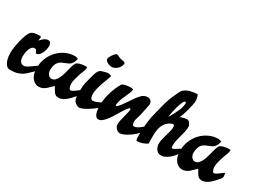

<svg xmlns="http://www.w3.org/2000/svg" viewBox="-49 -1310 2532 1902"><g transform="rotate(30 1216.5 -358.5)"><path d="M172 -390Q181 -398 190 -407.5Q199 -417 209.5 -425.5Q220 -434 231.5 -439.5Q243 -445 257 -445Q278 -445 285 -432Q292 -419 296 -401Q295 -383 290.5 -361Q286 -339 277 -319Q268 -299 253.5 -284.5Q239 -270 218 -268Q212 -280 205 -294Q198 -308 181 -308Q163 -307 151 -293.5Q139 -280 131.5 -260Q124 -240 121 -217Q118 -194 118 -175Q118 -163 121 -150Q124 -137 130.5 -126.5Q137 -116 147 -109Q157 -102 171 -102Q187 -102 204 -111.5Q221 -121 239 -133.5Q257 -146 274 -159Q291 -172 307 -179Q311 -176 313 -168Q315 -160 314.5 -150Q314 -140 311 -130.5Q308 -121 302 -115Q276 -92 256 -71Q236 -50 212.5 -34.5Q189 -19 157 -9.5Q125 0 76 0Q50 0 34.5 -17Q19 -34 10 -57.5Q1 -81 -2 -106.5Q-5 -132 -5 -149Q-5 -173 0.5 -212.5Q6 -252 16 -292.5Q26 -333 39 -367.5Q52 -402 67 -416Q85 -433 114.5 -437Q144 -441 167 -441Q175 -441 177.5 -434.5Q180 -428 179 -420Q178 -412 175.5 -403.5Q173 -395 172 -390Z M567 -440Q587 -440 604 -431Q599 -394 575 -365Q564 -352 548.5 -345Q533 -338 516 -331.5Q499 -325 482 -317Q465 -309 451.5 -294.5Q438 -280 429.5 -257Q421 -234 421 -197Q421 -186 424.5 -174Q428 -162 435 -152Q442 -142 451.5 -135Q461 -128 473 -128Q498 -128 515.5 -145.5Q533 -163 545 -190Q557 -217 565.5 -248.5Q574 -280 581.5 -309Q589 -338 597.5 -359.5Q606 -381 619 -387Q639 -397 661 -401.5Q683 -406 705 -406Q710 -406 715.5 -406Q721 -406 726 -405Q726 -376 713.5 -347.5Q701 -319 693 -291Q685 -264 677.5 -238Q670 -212 670 -183Q670 -167 674 -154Q678 -141 686 -127Q693 -121 705 -125Q717 -129 730.5 -138Q744 -147 758 -158Q772 -169 783 -177Q795 -182 795.5 -174.5Q796 -167 798 -151Q799 -140 797 -131.5Q795 -123 788 -115Q780 -106 768.5 -93Q757 -80 744.5 -66.5Q732 -53 719 -41.5Q706 -30 697 -24Q684 -15 665 -7.5Q646 0 630 0Q609 0 596 -8Q583 -16 574 -28.5Q565 -41 558 -55.5Q551 -70 541 -84Q524 -69 509.5 -53.5Q495 -38 479.5 -25.5Q464 -13 445.5 -5Q427 3 402 3Q382 3 365 -6Q348 -15 334.5 -29.5Q321 -44 312.5 -62Q304 -80 301 -98Q299 -112 298 -127.5Q297 -143 297 -158Q297 -215 319 -266Q341 -317 378 -356Q415 -395 464 -417.5Q513 -440 567 -440Z M916 -664Q932 -662 945.5 -653.5Q959 -645 975 -642Q980 -641 988.5 -640Q997 -639 1005.5 -637Q1014 -635 1020.5 -631Q1027 -627 1027 -620Q1027 -603 1018.5 -586.5Q1010 -570 996.5 -557Q983 -544 966 -536Q949 -528 932 -528Q923 -528 910 -531.5Q897 -535 885 -541.5Q873 -548 864.5 -557Q856 -566 856 -577Q856 -585 862.5 -598.5Q869 -612 878 -625.5Q887 -639 897.5 -650Q908 -661 916 -664ZM975 -446Q967 -420 955 -389Q943 -358 932 -325.5Q921 -293 913.5 -261.5Q906 -230 906 -203Q906 -195 907.5 -185Q909 -175 912.5 -166Q916 -157 922 -150.5Q928 -144 938 -144Q947 -144 960.5 -147.5Q974 -151 988 -157Q1002 -163 1014.5 -169.5Q1027 -176 1034 -182Q1039 -171 1039.5 -163.5Q1040 -156 1040 -144Q1040 -134 1037 -128Q1034 -122 1027 -115Q1015 -104 993 -87.5Q971 -71 945.5 -55.5Q920 -40 895.5 -29Q871 -18 855 -18Q840 -18 824 -28.5Q808 -39 798 -50Q789 -61 785 -76Q781 -91 779.5 -107.5Q778 -124 778.5 -140.5Q779 -157 779 -170Q779 -224 790.5 -272Q802 -320 817 -371Q822 -390 833.5 -412Q845 -434 868 -442Q895 -451 923 -456.5Q951 -462 975 -446Z M1199 -447Q1207 -447 1215 -446Q1223 -445 1231 -441Q1228 -418 1219.5 -397.5Q1211 -377 1201 -356Q1194 -340 1183.5 -315.5Q1173 -291 1166.5 -268Q1160 -245 1159.5 -229.5Q1159 -214 1171 -216Q1195 -238 1214 -264.5Q1233 -291 1251.5 -319Q1270 -347 1289 -373.5Q1308 -400 1331 -423Q1342 -434 1360.5 -441.5Q1379 -449 1394 -449Q1417 -449 1431.5 -434Q1446 -419 1446 -396Q1446 -392 1442 -370.5Q1438 -349 1432.5 -324Q1427 -299 1422 -276.5Q1417 -254 1416 -249Q1410 -229 1403.5 -209Q1397 -189 1397 -169Q1397 -149 1405 -134Q1417 -126 1432.5 -130Q1448 -134 1464 -143.5Q1480 -153 1493.5 -164.5Q1507 -176 1515 -183Q1523 -179 1522.5 -165.5Q1522 -152 1522 -141Q1522 -134 1518.5 -127Q1515 -120 1512 -115Q1502 -99 1479.5 -79Q1457 -59 1430 -41Q1403 -23 1376 -11Q1349 1 1330 1Q1319 1 1308 -5Q1297 -11 1288 -21Q1279 -31 1273.5 -42Q1268 -53 1268 -64Q1268 -89 1276.5 -125Q1285 -161 1293.5 -193Q1302 -225 1305 -246Q1308 -267 1297 -264Q1286 -262 1272 -242.5Q1258 -223 1240.5 -195Q1223 -167 1204 -135Q1185 -103 1164.5 -75.5Q1144 -48 1122 -30Q1100 -12 1079 -12Q1059 -12 1047.5 -28Q1036 -44 1030.5 -65.5Q1025 -87 1024 -110Q1023 -133 1023 -148Q1023 -181 1029 -217Q1035 -253 1045.5 -288Q1056 -323 1070 -356.5Q1084 -390 1101 -419Q1106 -428 1118.5 -433.5Q1131 -439 1145.5 -442Q1160 -445 1174.5 -446Q1189 -447 1199 -447Z M1808 -720Q1824 -689 1824 -651Q1824 -634 1817.5 -603Q1811 -572 1802 -538Q1793 -504 1782.5 -474.5Q1772 -445 1764 -433Q1784 -444 1807 -448.5Q1830 -453 1845 -453Q1854 -453 1862 -447Q1870 -441 1876 -432.5Q1882 -424 1886 -414Q1890 -404 1890 -396Q1890 -366 1883.5 -336.5Q1877 -307 1868.5 -278Q1860 -249 1853.5 -219.5Q1847 -190 1847 -160Q1847 -154 1847.5 -147.5Q1848 -141 1849 -135Q1850 -126 1861 -129Q1872 -132 1887.5 -141Q1903 -150 1919 -161Q1935 -172 1947 -178Q1947 -167 1947.5 -159Q1948 -151 1948 -140Q1948 -135 1947.5 -130.5Q1947 -126 1946 -121Q1923 -86 1892.5 -59Q1862 -32 1821 -16Q1818 -15 1806.5 -14Q1795 -13 1793 -13Q1774 -13 1760 -21.5Q1746 -30 1736.5 -44Q1727 -58 1722.5 -74.5Q1718 -91 1718 -108Q1718 -127 1724 -152Q1730 -177 1737.5 -204Q1745 -231 1752 -256.5Q1759 -282 1761 -302Q1763 -322 1758.5 -333Q1754 -344 1738 -342Q1691 -324 1668 -292Q1645 -260 1637 -220.5Q1629 -181 1630 -137.5Q1631 -94 1631 -54Q1605 -37 1576 -27Q1547 -17 1516 -17Q1507 -24 1506 -41Q1505 -58 1505 -69Q1505 -126 1509.5 -184.5Q1514 -243 1525 -299Q1544 -378 1564 -455.5Q1584 -533 1619 -605Q1630 -626 1636.5 -642Q1643 -658 1660 -675Q1672 -687 1690 -695.5Q1708 -704 1729 -709.5Q1750 -715 1770.5 -717.5Q1791 -720 1808 -720ZM1734 -594Q1727 -591 1719.5 -577Q1712 -563 1705 -543.5Q1698 -524 1691.5 -500Q1685 -476 1680 -453.5Q1675 -431 1671.5 -412Q1668 -393 1667 -382Q1673 -389 1684.5 -409Q1696 -429 1707.5 -452Q1719 -475 1728.5 -496.5Q1738 -518 1740 -528Q1742 -535 1745 -548Q1748 -561 1749 -572.5Q1750 -584 1747 -591Q1744 -598 1734 -594Z M2207 -440Q2227 -440 2244 -431Q2239 -394 2215 -365Q2204 -352 2188.5 -345Q2173 -338 2156 -331.5Q2139 -325 2122 -317Q2105 -309 2091.5 -294.5Q2078 -280 2069.5 -257Q2061 -234 2061 -197Q2061 -186 2064.5 -174Q2068 -162 2075 -152Q2082 -142 2091.5 -135Q2101 -128 2113 -128Q2138 -128 2155.5 -145.5Q2173 -163 2185 -190Q2197 -217 2205.5 -248.5Q2214 -280 2221.5 -309Q2229 -338 2237.5 -359.5Q2246 -381 2259 -387Q2279 -397 2301 -401.5Q2323 -406 2345 -406Q2350 -406 2355.5 -406Q2361 -406 2366 -405Q2366 -376 2353.5 -347.5Q2341 -319 2333 -291Q2325 -264 2317.5 -238Q2310 -212 2310 -183Q2310 -167 2314 -154Q2318 -141 2326 -127Q2333 -121 2345 -125Q2357 -129 2370.5 -138Q2384 -147 2398 -158Q2412 -169 2423 -177Q2435 -182 2435.5 -174.5Q2436 -167 2438 -151Q2439 -140 2437 -131.5Q2435 -123 2428 -115Q2420 -106 2408.5 -93Q2397 -80 2384.5 -66.5Q2372 -53 2359 -41.5Q2346 -30 2337 -24Q2324 -15 2305 -7.5Q2286 0 2270 0Q2249 0 2236 -8Q2223 -16 2214 -28.5Q2205 -41 2198 -55.5Q2191 -70 2181 -84Q2164 -69 2149.5 -53.5Q2135 -38 2119.5 -25.5Q2104 -13 2085.5 -5Q2067 3 2042 3Q2022 3 2005 -6Q1988 -15 1974.5 -29.5Q1961 -44 1952.5 -62Q1944 -80 1941 -98Q1939 -112 1938 -127.5Q1937 -143 1937 -158Q1937 -215 1959 -266Q1981 -317 2018 -356Q2055 -395 2104 -417.5Q2153 -440 2207 -440Z"/></g></svg>

Font: Praegefest
Style: Regular
Weight: 600
Designer: Peter Wiegel nach alter Vorlage
Foundry: Peter Wiegel
Version: Version 1.000